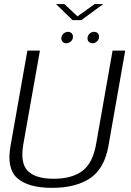

<svg xmlns="http://www.w3.org/2000/svg" viewBox="-20 -925 650 950"><path d="M237.5 4.5Q355 4.5 425.8 -43Q496.5 -90.5 516.5 -202.5L599.5 -674.5H537L455.5 -212Q439 -117.5 387.2 -79Q335.5 -40.5 245.5 -40.5Q156 -40.5 117.5 -79.2Q79 -118 95.5 -212L177.5 -674.5H115.5L32 -202.5Q12 -90.5 66 -43Q120 4.5 237.5 4.5ZM308 -711Q320.5 -711 330.8 -720.2Q341 -729.5 341 -743Q341 -754 334 -760.8Q327 -767.5 316.5 -767.5Q304 -767.5 293.8 -758.2Q283.5 -749 283.5 -735.5Q283.5 -724.5 290.2 -717.8Q297 -711 308 -711ZM437 -711Q450 -711 460 -720.2Q470 -729.5 470 -743Q470 -754 463.2 -760.8Q456.5 -767.5 445.5 -767.5Q433 -767.5 423 -758.2Q413 -749 413 -735.5Q413 -724.5 420 -717.8Q427 -711 437 -711ZM339 -825.5H382.5L491 -905H448.5L363.5 -844L298.5 -905H257Z"/></svg>

Font: Anybody Thin Light
Style: Italic
Weight: 300
Italic angle: -10°
Version: Version 1.113;gftools[0.9.25]